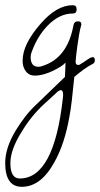

<svg xmlns="http://www.w3.org/2000/svg" viewBox="-66 -326 385 739"><path d="M18 393Q-46 393 -46 301Q-46 244 -6 177Q11 149 31 123Q51 97 76 74L184 -30Q185 -51 185.5 -64.5Q186 -78 186 -85Q174 -71 139 -54Q100 -35 68 -35Q46 -35 33.5 -51.5Q21 -68 21 -91Q21 -125 38.5 -160Q56 -195 88 -232Q151 -306 214 -306Q229 -306 229 -290Q229 -274 214 -274Q163 -274 118 -228Q78 -187 56 -126Q52 -117 52 -106Q52 -69 82 -69Q90 -69 97 -72Q194 -102 217 -230Q220 -244 234 -244Q247 -244 247 -233Q247 -231 246.5 -228.5Q246 -226 245 -223Q242 -213 238.5 -193Q235 -173 232 -151Q229 -129 227 -111.5Q225 -94 225 -88Q225 -76 235 -76Q241 -76 245 -80Q254 -85 274 -99Q284 -106 291 -106Q299 -106 299 -94Q299 -83 289 -79Q275 -72 257.5 -59.5Q240 -47 220 -30Q215 22 210.5 60Q206 98 201 124Q183 227 144 297Q92 393 18 393ZM10 361Q142 361 176 51Q176 48 176.5 45Q177 42 177 40Q177 21 168 21Q161 21 149 33Q139 43 128.5 52Q118 61 101 77Q52 123 17 182Q-26 250 -26 302Q-26 361 10 361Z"/></svg>

Font: Square Peg
Style: Regular
Weight: 400
Designer: Robert E. Leuschke
Foundry: Robert E. Leuschke
Version: Version 1.010; ttfautohint (v1.8.4.7-5d5b)